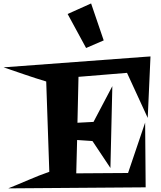

<svg xmlns="http://www.w3.org/2000/svg" viewBox="-110 -1042 911 1086"><path d="M741.2 -722.7 725.6 -375 608.4 -629.9 334 -607.4 328.1 -347.7 418.9 -352.5 525.4 -554.7 514.6 -91.8 413.1 -244.1 326.2 -250 321.3 -61.5 614.3 -63.5 710.9 -348.6 713.9 17.6 -63.5 23.4Q-4.9 0 52.7 -24.9Q110.4 -49.8 168.9 -70.3L151.4 -581.1Q89.8 -599.6 30.3 -620.1Q-29.3 -640.6 -89.8 -661.1L710.9 -720.7ZM476.6 -813.5 377 -770.5 272.5 -962.9 405.3 -1022.5Z"/></svg>

Font: Fontdiner Swanky
Style: Regular
Weight: 400
Designer: Font Diner, Inc
Foundry: Font Diner, Inc
Version: Version 1.000